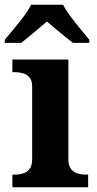

<svg xmlns="http://www.w3.org/2000/svg" viewBox="-35 -786 407 806"><path d="M17 0V-53H29Q44 -53 60.5 -57.5Q77 -62 88.5 -75.9Q100 -89.8 100 -117.7V-422Q100 -448.9 88 -462Q76 -475 59.5 -479Q43 -483 29 -483H17V-536H252V-118Q252 -90 263.5 -76Q275 -62 292 -57.5Q309 -53 323 -53H335V0ZM-15 -619Q1 -638 22.5 -664Q44 -690 64.5 -717Q85 -744 95 -766H230Q241 -744 261 -717Q281 -690 303 -664Q325 -638 340 -619V-606H271Q257 -617 237 -633Q217 -649 197 -666Q177 -683 162 -696Q147 -683 127 -666Q107 -649 87.5 -633Q68 -617 54 -606H-15Z"/></svg>

Font: Noto Serif Tamil
Style: Regular
Weight: 400
Designer: Indian Type Foundry, Tom Grace, and the Monotype Design Team
Foundry: Monotype Imaging Inc.
Version: Version 2.003